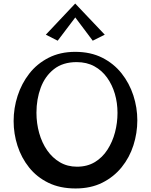

<svg xmlns="http://www.w3.org/2000/svg" viewBox="-20 -1052 852 1085"><path d="M407 13Q319 13 253.5 -19Q188 -51 144.5 -105.5Q101 -160 79 -228Q57 -296 57 -368Q57 -441 79.5 -510.5Q102 -580 145.5 -636Q189 -692 254.5 -725.5Q320 -759 405 -759Q492 -759 557.5 -726Q623 -693 667 -637.5Q711 -582 733.5 -513Q756 -444 756 -372Q756 -300 734 -231Q712 -162 667.5 -107Q623 -52 558 -19.5Q493 13 407 13ZM415 -110Q473 -110 516 -136Q559 -162 587.5 -206.5Q616 -251 630 -304.5Q644 -358 644 -414Q644 -471 629 -522Q614 -573 585 -613.5Q556 -654 513 -677.5Q470 -701 413 -701Q335 -701 284.5 -661Q234 -621 210 -556Q186 -491 186 -415Q186 -355 201.5 -300Q217 -245 246.5 -202.5Q276 -160 318.5 -135Q361 -110 415 -110ZM306 -822 239 -856 405 -1032 418 -970ZM504 -822 393 -970 405 -1032 572 -856Z"/></svg>

Font: Marhey Light
Style: Regular
Weight: 400
Version: Version 1.000